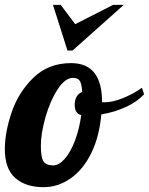

<svg xmlns="http://www.w3.org/2000/svg" viewBox="-40 -770 616 794"><path d="M179 -750 239 -561H260L472 -750H428L271 -670L211 -750ZM23 -34C51.7 -8.7 90.7 4 140 4C180.7 4 218.3 -8.3 253 -33C287.7 -57.7 316 -92.7 338 -138C360 -183.3 373.7 -236.3 379 -297C415.7 -303 449.5 -313.2 480.5 -327.5C511.5 -341.8 536.7 -359.3 556 -380L547 -407C523.7 -390.3 497.7 -376.2 469 -364.5C440.3 -352.8 415 -347 393 -347C387.7 -347 384 -347.3 382 -348V-349C382 -455.7 339.3 -509 254 -509C191.3 -509 139.3 -488.8 98 -448.5C56.7 -408.2 26.7 -360.3 8 -305C-10.7 -249.7 -20 -199.3 -20 -154C-20 -99.3 -5.7 -59.3 23 -34ZM228 -113.5C212 -95.2 196 -86 180 -86C160.7 -86 147.3 -91.5 140 -102.5C132.7 -113.5 129 -135 129 -167C129 -201 135.3 -240.3 148 -285C160.7 -329.7 177.3 -368 198 -400C218.7 -432 240 -448 262 -448C275.3 -448 284.7 -443.8 290 -435.5C295.3 -427.2 298.7 -412 300 -390C279.3 -381.3 269 -363.3 269 -336C269 -312 278 -298 296 -294C290.7 -255.3 282 -220.2 270 -188.5C258 -156.8 244 -131.8 228 -113.5Z"/></svg>

Font: DonutKreme
Style: Regular
Weight: 400
Designer: Impallari Type
Foundry: Impallari Type
Version: Version 2.100